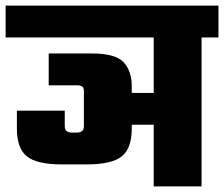

<svg xmlns="http://www.w3.org/2000/svg" viewBox="-40 -662 796 682"><path d="M506 -552H676V0H506ZM-20 -642H736V-529H-20ZM20 -269H190V-215Q190 -201 197 -196Q204 -191 215 -191H233Q244 -191 251 -196Q258 -201 258 -215V-339Q258 -350 252 -354.5Q246 -359 235 -359H133V-472H288Q370 -472 399 -441Q428 -410 428 -355V-205Q428 -135 392.5 -106.5Q357 -78 267 -78H181Q91 -78 55.5 -106.5Q20 -135 20 -205ZM344 -219V-332H602V-219Z"/></svg>

Font: Teko Light
Style: Bold
Weight: 700
Version: Version 2.000;gftools[0.9.28.dev9+g7d2139d.d20230707]